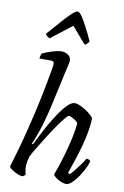

<svg xmlns="http://www.w3.org/2000/svg" viewBox="-111 -1121 763 1183"><g transform="rotate(10 270.5 -529.5)"><path d="M116 0Q107 0 93.5 -5Q80 -10 66 -17.5Q52 -25 42.5 -33Q33 -41 31 -46Q35 -59 42.5 -85Q50 -111 60 -145Q70 -179 80 -216Q90 -253 98 -287Q111 -337 123.5 -391.5Q136 -446 147 -499Q158 -552 166.5 -597.5Q175 -643 180.5 -674.5Q186 -706 186 -716Q186 -726 180 -729.5Q174 -733 163 -733H94Q94 -741 97 -751Q100 -761 102 -765Q118 -773 140 -781Q162 -789 183.5 -794.5Q205 -800 220 -800Q245 -800 263 -787Q281 -774 281 -750Q281 -745 277.5 -730Q274 -715 268 -688L215 -448Q202 -391 187.5 -342.5Q173 -294 160 -259.5Q147 -225 139 -209L146 -205Q163 -239 183.5 -279Q204 -319 227 -358Q250 -397 273.5 -429.5Q297 -462 318 -481Q339 -500 357 -500Q372 -500 391.5 -491Q411 -482 430 -469.5Q449 -457 462 -444.5Q475 -432 477 -426Q477 -389 469 -344Q461 -299 448.5 -253Q436 -207 423 -167.5Q410 -128 401 -102Q392 -76 390 -70L401 -63Q412 -73 428 -93Q444 -113 460.5 -135.5Q477 -158 487 -176Q496 -176 503 -172Q510 -168 512 -163Q507 -142 493 -114.5Q479 -87 461 -60.5Q443 -34 424 -17Q405 0 390 0Q376 0 357.5 -7.5Q339 -15 324.5 -26Q310 -37 307 -45Q311 -56 323.5 -91.5Q336 -127 350.5 -177Q365 -227 377 -280.5Q389 -334 393 -380Q387 -390 375 -398Q363 -406 351.5 -411.5Q340 -417 335 -417Q329 -417 311.5 -396Q294 -375 270.5 -341.5Q247 -308 222.5 -269Q198 -230 175 -192.5Q152 -155 138 -128Q133 -109 130 -93.5Q127 -78 127 -62Q127 -50 129 -38Q131 -26 135 -15Q132 -11 128 -7Q124 -3 116 0ZM134 -866Q124 -871 116.5 -877Q109 -883 107 -890Q152 -941 185.5 -979Q219 -1017 242 -1038Q265 -1059 276 -1059Q287 -1059 302 -1038Q317 -1017 337 -979Q357 -941 380 -890Q376 -884 370 -876.5Q364 -869 353 -866L265 -968Z"/></g></svg>

Font: Texturina 12pt
Style: Italic
Weight: 400
Italic angle: -11°
Designer: Guillermo Torres Carreño
Foundry: Omnibus-Type
Version: Version 1.002